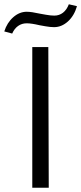

<svg xmlns="http://www.w3.org/2000/svg" viewBox="-35 -878 380 898"><path d="M-15 -731Q-2 -772 27 -797.5Q56 -823 90 -823Q112 -823 152 -814Q158 -813 180 -809Q202 -805 219 -805Q242 -805 259.5 -818.5Q277 -832 287 -858L325 -849Q312 -804 282.5 -777.5Q253 -751 218 -751Q200 -751 178 -755Q156 -759 150 -760Q112 -769 90 -769Q67 -769 49.5 -756.5Q32 -744 22 -721ZM116 -658H191L193 0H116Z"/></svg>

Font: Ysabeau SC
Style: Regular
Weight: 400
Designer: Christian Thalmann (Catharsis Fonts)
Version: Version 0.003